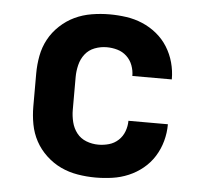

<svg xmlns="http://www.w3.org/2000/svg" viewBox="-44 -585 689 640"><g transform="rotate(5 300.0 -265.0)"><path d="M298 8Q268 8 238 3Q208 -2 181.5 -14.5Q155 -27 132.5 -48Q110 -69 96 -95Q82 -121 76.5 -150.5Q71 -180 71 -210V-320Q71 -350 76.5 -379.5Q82 -409 96 -435Q110 -461 132.5 -482Q155 -503 181.5 -515.5Q208 -528 238 -533Q268 -538 298 -538Q326 -538 354 -534Q382 -530 408 -519Q434 -508 456 -490Q478 -472 493 -448Q508 -424 515.5 -396.5Q523 -369 523 -341Q523 -340 523 -340Q523 -340 523 -340H391Q391 -340 391 -340Q391 -340 391 -340Q391 -358 384.5 -375.5Q378 -393 364.5 -405.5Q351 -418 333.5 -423Q316 -428 298 -428Q277 -428 257.5 -420.5Q238 -413 225.5 -397Q213 -381 208 -360.5Q203 -340 203 -320V-210Q203 -190 208 -169.5Q213 -149 225.5 -133Q238 -117 257.5 -109.5Q277 -102 298 -102Q316 -102 333.5 -107Q351 -112 364.5 -124.5Q378 -137 384.5 -154.5Q391 -172 391 -190Q391 -190 391 -190Q391 -190 391 -190H523Q523 -190 523 -190Q523 -190 523 -189Q523 -161 515.5 -133.5Q508 -106 493 -82Q478 -58 456 -40Q434 -22 408 -11Q382 0 354 4Q326 8 298 8Z"/></g></svg>

Font: Iosevka Curly XBdEx
Style: Regular
Weight: 800
Width: 7
Monospace: yes
Designer: Belleve Invis
Foundry: Belleve Invis
Version: Version 11.1.0; ttfautohint (v1.8.3)